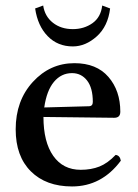

<svg xmlns="http://www.w3.org/2000/svg" viewBox="-20 -669 501 699"><path d="M141.1 -277.8 303.2 -282.2Q317.9 -282.2 317.9 -297.9Q317.9 -349.1 296.9 -376Q275.9 -402.8 242.2 -402.8Q203.1 -402.8 176.5 -371.1Q149.9 -339.4 141.1 -277.8ZM400.9 -105Q416.5 -103.5 419.9 -84Q350.1 9.8 242.2 9.8Q147.5 9.8 92.3 -45.2Q37.1 -100.1 37.1 -198.2Q37.1 -302.7 99.6 -370.8Q162.1 -439 251 -439Q331.5 -439 374.8 -388.9Q418 -338.9 418 -262.2Q418 -240.2 396 -240.2L138.2 -243.2Q138.2 -152.3 173.8 -101.6Q209.5 -50.8 273.9 -50.8Q312 -50.8 342 -62.7Q372.1 -74.7 400.9 -105ZM107.9 -638.2 137.2 -648.9Q143.1 -609.4 172.6 -586.2Q202.1 -563 245.1 -563Q286.1 -563 316.7 -584.7Q347.2 -606.4 352.1 -648.9L380.9 -638.2Q373 -573.2 332.3 -536.6Q291.5 -500 245.1 -500Q189.9 -500 153.6 -537.4Q117.2 -574.7 107.9 -638.2Z"/></svg>

Font: Common Serif Medium
Style: Regular
Weight: 500
Designer: Philipp H. Poll, Khaled Hosny
Foundry: Stefan Peev, Context Ltd.
Version: Version 1.026